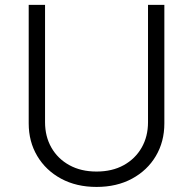

<svg xmlns="http://www.w3.org/2000/svg" viewBox="-20 -747 784 780"><path d="M581.3 -727.3H647.7V-245.7Q647.7 -171.5 613.1 -113.1Q578.5 -54.7 516.3 -21.1Q454.2 12.4 372.2 12.4Q290.5 12.4 228.3 -21.1Q166.2 -54.7 131.4 -113.1Q96.6 -171.5 96.6 -245.7V-727.3H163V-250.4Q163 -192.5 188.9 -147.2Q214.8 -101.9 261.9 -76Q308.9 -50.1 372.2 -50.1Q435.7 -50.1 482.6 -76Q529.5 -101.9 555.4 -147.2Q581.3 -192.5 581.3 -250.4Z"/></svg>

Font: Inter Zeller Light
Style: Regular
Weight: 300
Designer: Rasmus Andersson; Joe Bland
Foundry: zeller
Version: Version 3.015;git-dec3a8cb1